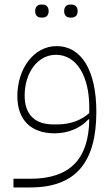

<svg xmlns="http://www.w3.org/2000/svg" viewBox="-20 -581 487 841"><path d="M288 -504H293C309 -504 320 -513 320 -532C320 -552 309 -561 293 -561H288C272 -561 261 -552 261 -532C261 -513 272 -504 288 -504ZM161 -504H166C182 -504 193 -513 193 -532C193 -552 182 -561 166 -561H161C145 -561 134 -552 134 -532C134 -513 145 -504 161 -504ZM39 240H113C310 240 402 132 402 -91C402 -272 337 -379 228 -379C128 -379 56 -280 56 -160C56 -57 114 3 220 3C278 3 333 -20 367 -58H371C369 115 287 202 113 202H39ZM230 -36H214C132 -36 88 -80 88 -162C88 -264 146 -341 225 -341C316 -341 371 -247 371 -111V-86C335 -53 286 -36 230 -36Z"/></svg>

Font: IBM Plex Arabic ExtraLight
Style: Regular
Weight: 200
Designer: Mike Abbink, Paul van der Laan, Pieter van Rosmalen, Wael Morcos, Khajak Apelian
Foundry: Bold Monday
Version: Version 1.0